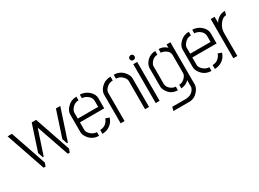

<svg xmlns="http://www.w3.org/2000/svg" viewBox="-33 -1300 2925 2167"><g transform="rotate(-30 1430.0 -216.0)"><path d="M9.8 -510.7 184.6 -1H210.9L225.6 -44.9L66.4 -510.7ZM213.9 -174.8 236.3 -108.4H248L353.5 -425.8L500 -1H526.4L541 -44.9L381.8 -510.7H324.2ZM529.3 -174.8 551.8 -108.4H563.5L696.3 -510.7H639.6Z M745.1 -139.6V-373Q746.1 -418.9 788.1 -460.9Q835.9 -510.7 906.2 -510.7V-462.9Q850.6 -462.9 814.5 -413.1Q795.9 -387.7 795.9 -365.2V-288.1H1061.5V-365.2Q1061.5 -414.1 1013.7 -444.3Q983.4 -463.9 951.2 -463.9V-510.7Q1016.6 -510.7 1068.4 -462.9Q1111.3 -421.9 1112.3 -374V-239.3H795.9V-139.6Q795.9 -109.4 833 -77.1Q868.2 -47.9 907.2 -47.9V0Q821.3 0 771.5 -70.3Q745.1 -107.4 745.1 -139.6ZM951.2 0V-50.8Q1014.6 -50.8 1050.8 -104.5Q1061.5 -121.1 1065.4 -135.7L1113.3 -119.1Q1091.8 -47.9 1026.4 -16.6Q991.2 0 951.2 0Z M1188.5 0V-373Q1188.5 -419.9 1230.5 -463.9Q1280.3 -513.7 1352.5 -513.7V-462.9Q1298.8 -462.9 1261.7 -420.9Q1239.3 -394.5 1239.3 -367.2V0ZM1394.5 -462.9V-513.7Q1482.4 -513.7 1533.2 -441.4Q1558.6 -405.3 1558.6 -373V0H1506.8V-367.2Q1506.8 -398.4 1474.6 -429.7Q1440.4 -462.9 1394.5 -462.9Z M1637.7 -578.1Q1637.7 -599.6 1659.2 -608.4Q1665 -610.4 1670.9 -610.4Q1693.4 -610.4 1701.2 -588.9Q1703.1 -583 1703.1 -578.1Q1703.1 -555.7 1681.6 -547.9Q1675.8 -545.9 1670.9 -545.9Q1648.4 -545.9 1639.6 -566.4Q1637.7 -572.3 1637.7 -578.1ZM1645.5 0V-506.8H1696.3V0Z M1773.4 177.7 1786.1 129.9H1964.8Q2033.2 127 2067.4 78.1Q2082 57.6 2082 38.1V-47.9Q2055.7 -14.6 2007.8 -3.9Q1993.2 0 1978.5 0V-45.9Q2023.4 -45.9 2058.6 -85.9Q2082 -112.3 2082 -138.7V-371.1Q2082 -423.8 2026.4 -451.2Q2001 -463.9 1978.5 -463.9V-511.7Q2030.3 -511.7 2071.3 -478.5Q2078.1 -472.7 2082 -467.8V-511.7H2131.8V38.1Q2131.8 79.1 2094.7 123Q2048.8 176.8 1980.5 177.7ZM1782.2 -138.7V-375Q1783.2 -420.9 1822.3 -463.9Q1868.2 -511.7 1934.6 -511.7V-463.9Q1882.8 -463.9 1848.6 -416Q1832 -392.6 1832 -372.1V-139.6Q1832 -106.4 1866.2 -75.2Q1897.5 -47.9 1934.6 -47.9V0Q1846.7 -1 1802.7 -75.2Q1782.2 -108.4 1782.2 -138.7Z M2210 -139.6V-373Q2210.9 -418.9 2252.9 -460.9Q2300.8 -510.7 2371.1 -510.7V-462.9Q2315.4 -462.9 2279.3 -413.1Q2260.7 -387.7 2260.7 -365.2V-288.1H2526.4V-365.2Q2526.4 -414.1 2478.5 -444.3Q2448.2 -463.9 2416 -463.9V-510.7Q2481.4 -510.7 2533.2 -462.9Q2576.2 -421.9 2577.1 -374V-239.3H2260.7V-139.6Q2260.7 -109.4 2297.9 -77.1Q2333 -47.9 2372.1 -47.9V0Q2286.1 0 2236.3 -70.3Q2210 -107.4 2210 -139.6ZM2416 0V-50.8Q2479.5 -50.8 2515.6 -104.5Q2526.4 -121.1 2530.3 -135.7L2578.1 -119.1Q2556.6 -47.9 2491.2 -16.6Q2456.1 0 2416 0Z M2657.2 0V-510.7H2708V-430.7Q2727.5 -471.7 2773.4 -495.1Q2803.7 -510.7 2835.9 -510.7H2841.8L2829.1 -461.9Q2780.3 -461.9 2741.2 -403.3Q2709 -354.5 2709 -300.8V0Z"/></g></svg>

Font: Post No Bills Jaffna
Style: Regular
Weight: 400
Designer: Kosala Senevirathne, Siva Puranthara, Lasantha Premarathna, Tharique Azeez
Foundry: Mooniak
Version: Version 1.220 ; ttfautohint (v1.6)